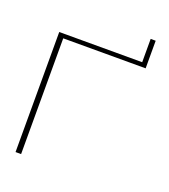

<svg xmlns="http://www.w3.org/2000/svg" viewBox="-144 -903 885 1007"><g transform="rotate(20 298.0 -400.0)"><path d="M60 0H91V-646H551V-800H523V-670H60Z"/></g></svg>

Font: LT Wave Thin
Style: Regular
Weight: 100
Designer: Daniel Lyons
Version: Version 2.5 (Glyphs App)